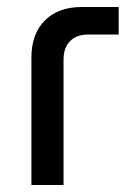

<svg xmlns="http://www.w3.org/2000/svg" viewBox="-20 -530 372 550"><path d="M70 0V-365Q70 -433 108.5 -471.5Q147 -510 215 -510H320V-431H232Q199 -431 180.5 -412Q162 -393 162 -359V0Z"/></svg>

Font: MuseoModerno Thin
Style: Regular
Weight: 400
Version: Version 1.003